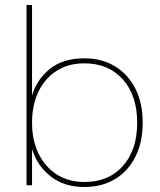

<svg xmlns="http://www.w3.org/2000/svg" viewBox="-20 -740 641 767"><path d="M107 -354Q124 -419 177 -463Q230 -507 317 -507Q387 -507 439.5 -475Q492 -443 521 -385.5Q550 -328 550 -250Q550 -172 521 -114Q492 -56 439.5 -24.5Q387 7 317 7Q235 7 181 -36.5Q127 -80 108 -145V0H86V-720H108V-351ZM528 -250Q528 -359 470.5 -423Q413 -487 317 -487Q253 -487 206 -457Q159 -427 133.5 -373.5Q108 -320 108 -250Q108 -180 134 -126.5Q160 -73 207 -43Q254 -13 317 -13Q414 -13 471 -77Q528 -141 528 -250Z"/></svg>

Font: Albert Sans Thin
Style: Regular
Weight: 250
Designer: Andreas Rasmussen
Foundry: a.Foundry
Version: Version 1.025